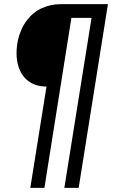

<svg xmlns="http://www.w3.org/2000/svg" viewBox="-20 -725 547 925"><path d="M126 180 204 -308Q152 -308 116.5 -334.5Q81 -361 67 -411Q53 -461 66 -530Q79 -587 109 -626.5Q139 -666 181.5 -685.5Q224 -705 272 -705H500L359 180H290L421 -639H324L194 180Z"/></svg>

Font: Nunito Sans 10pt Condensed Medium
Style: Italic
Weight: 500
Width: 3
Italic angle: -9°
Designer: Vernon Adams
Foundry: Vernon Adams
Version: Version 3.101;gftools[0.9.27]